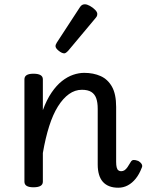

<svg xmlns="http://www.w3.org/2000/svg" viewBox="-20 -859 686 896"><path d="M532 17Q508 17 490 10Q472 3 460 -10.5Q448 -24 442 -44.5Q436 -65 436 -91V-351Q436 -381 429 -400.5Q422 -420 406 -430Q390 -440 362 -440Q330 -440 302 -420Q274 -400 250.5 -362.5Q227 -325 209.5 -270Q192 -215 180 -145V-11Q180 2 169 8.5Q158 15 136 15Q115 15 104.5 8.5Q94 2 94 -11V-489Q94 -502 104.5 -508.5Q115 -515 136 -515Q158 -515 169 -508.5Q180 -502 180 -489V-345Q198 -394 221 -427.5Q244 -461 269.5 -481Q295 -501 321.5 -510Q348 -519 373 -519Q416 -519 449.5 -504Q483 -489 502.5 -454.5Q522 -420 522 -360V-104Q522 -88 524.5 -78Q527 -68 532.5 -64Q538 -60 545 -60Q554 -60 561 -64.5Q568 -69 575 -79Q582 -89 590 -103Q595 -112 603.5 -112.5Q612 -113 625 -108Q637 -101 641.5 -92.5Q646 -84 641 -75Q630 -46 613.5 -25.5Q597 -5 576.5 6Q556 17 532 17ZM280 -610Q269 -610 254 -622Q239 -634 239 -644Q239 -647 240 -650Q241 -653 245 -660L352 -824Q357 -832 362.5 -835.5Q368 -839 376 -839Q386 -839 399.5 -831.5Q413 -824 423.5 -813.5Q434 -803 434 -794Q434 -787 431.5 -782.5Q429 -778 422 -770L299 -623Q287 -610 280 -610Z"/></svg>

Font: Playwrite AT
Style: Regular
Weight: 400
Designer: Veronika Burian, José Scaglione
Foundry: TypeTogether
Version: Version 1.002